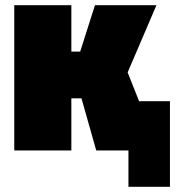

<svg xmlns="http://www.w3.org/2000/svg" viewBox="-20 -580 685 740"><path d="M35 0V-560H255V-381H289L346 -560H583L472 -301L516 -190H635V140H475V0H351L294 -201H255V0Z"/></svg>

Font: Tektur SemiCondensed Black
Style: Regular
Weight: 900
Width: 4
Designer: Adam Jagosz
Foundry: Adam Jagosz
Version: Version 1.005;gftools[0.9.30]